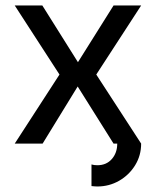

<svg xmlns="http://www.w3.org/2000/svg" viewBox="-20 -528 573 706"><path d="M316.4 76.7Q326.2 79.6 337.9 79.6Q371.1 79.6 391.1 56.9Q411.1 34.2 411.1 0H499Q499 43.9 476.8 79.8Q454.6 115.7 418 136.7Q381.3 157.7 337.9 157.7Q332.5 157.7 327.1 157.2Q321.8 156.7 316.4 156.2ZM198.7 -253.9 34.2 0H136.7L265.6 -210L397.5 0H499L334 -253.9L499 -507.8H397.5L266.6 -299.3L135.7 -507.8H34.2Z"/></svg>

Font: Giphurs
Style: Regular
Weight: 400
Version: Version 2.010